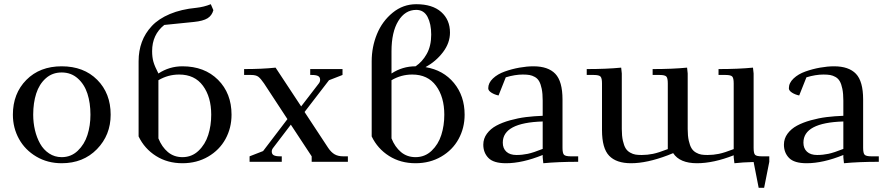

<svg xmlns="http://www.w3.org/2000/svg" viewBox="-20 -766 4199 909"><path d="M41 -223.1Q41 -323.2 104.7 -387.7Q168.5 -452.1 272 -452.1Q376.5 -452.1 440.2 -388.2Q503.9 -324.2 503.9 -223.1Q503.9 -126.5 439 -59.8Q374 6.8 272 6.8Q205.1 6.8 151.9 -24.7Q98.6 -56.2 69.8 -108.4Q41 -160.6 41 -223.1ZM137.2 -223.1Q137.2 -185.1 145.5 -149.9Q153.8 -114.7 169.9 -85.9Q186 -57.1 212.4 -39.6Q238.8 -22 272 -22Q316.4 -22 348.1 -52.2Q379.9 -82.5 394 -127Q408.2 -171.4 408.2 -223.1Q408.2 -278.8 393.8 -323Q379.4 -367.2 347.9 -395Q316.4 -422.9 272 -422.9Q227.5 -422.9 196.5 -395Q165.5 -367.2 151.4 -323Q137.2 -278.8 137.2 -223.1Z M636.2 -120.1V-476.1Q636.2 -525.4 651.6 -567.1Q667 -608.9 699 -643.1Q731 -677.2 784.4 -699.7Q837.9 -722.2 909.2 -729Q945.3 -732.9 978 -746.1L990.2 -717.8Q983.4 -692.4 962.4 -679.4Q941.4 -666.5 897.9 -662.1L757.8 -647.9Q700.2 -602.1 700.2 -523.9Q700.2 -495.1 706.3 -473.6Q712.4 -452.1 730 -418Q781.7 -452.1 843.8 -452.1Q948.2 -452.1 1012.2 -388.2Q1076.2 -324.2 1076.2 -223.1Q1076.2 -160.2 1047.6 -107.9Q1019 -55.7 965.3 -24.4Q911.6 6.8 843.8 6.8Q772.9 6.8 718.5 -27.6Q664.1 -62 636.2 -120.1ZM730 -110.8Q746.1 -70.3 774.9 -46.1Q803.7 -22 843.8 -22Q888.2 -22 919.9 -52.2Q951.7 -82.5 965.8 -127Q980 -171.4 980 -223.1Q980 -306.6 940.9 -359.9Q901.9 -413.1 828.1 -413.1Q775.4 -413.1 730 -386.2Z M1135.7 -411.1V-439Q1221.2 -439 1284.7 -445.8L1405.8 -262.2L1488.8 -370.1Q1495.6 -378.4 1495.6 -388.2Q1495.6 -400.9 1486.1 -406Q1476.6 -411.1 1456.5 -411.1H1448.7V-439H1601.6V-411.1L1537.6 -386.2L1421.9 -235.8L1533.7 -65.9Q1547.9 -44.9 1564.2 -35.4Q1580.6 -25.9 1605 -25.9H1627V0H1455.6V-25.9L1356.9 -175.8L1273.9 -66.9Q1266.6 -58.1 1266.6 -48.8Q1266.6 -36.1 1276.1 -31Q1285.6 -25.9 1305.7 -25.9H1314V0H1161.6V-25.9L1225.6 -50.8L1340.8 -202.1L1230 -371.1Q1214.4 -394 1203.1 -402.6Q1191.9 -411.1 1168.9 -411.1Z M1739.7 -120.1V-476.1Q1739.7 -543.5 1764.6 -604.5Q1789.6 -665.5 1838.9 -705.8Q1888.2 -746.1 1950.7 -746.1Q2027.3 -746.1 2068.8 -709.2Q2110.4 -672.4 2110.4 -611.8Q2110.4 -562.5 2077.1 -518.8Q2043.9 -475.1 1994.6 -448.2Q2079.1 -434.1 2129.4 -372.8Q2179.7 -311.5 2179.7 -223.1Q2179.7 -160.2 2151.1 -107.9Q2122.6 -55.7 2068.8 -24.4Q2015.1 6.8 1947.3 6.8Q1876.5 6.8 1822 -27.6Q1767.6 -62 1739.7 -120.1ZM1833.5 -110.8Q1849.6 -70.3 1878.4 -46.1Q1907.2 -22 1947.3 -22Q1991.7 -22 2023.4 -52.2Q2055.2 -82.5 2069.3 -127Q2083.5 -171.4 2083.5 -223.1Q2083.5 -306.6 2044.4 -359.9Q2005.4 -413.1 1931.6 -413.1Q1878.9 -413.1 1833.5 -386.2ZM1833.5 -418Q1885.3 -452.1 1947.3 -452.1Q1979 -472.7 2000.2 -510.5Q2021.5 -548.3 2021.5 -602.1Q2021.5 -652.8 2004.2 -686Q1986.8 -719.2 1950.7 -719.2Q1897.9 -719.2 1865.7 -666.7Q1833.5 -614.3 1833.5 -522.9Z M2268.1 -81.1Q2268.1 -109.9 2285.2 -133.1Q2302.2 -156.2 2329.8 -171.1Q2357.4 -186 2395 -196.5Q2432.6 -207 2470.5 -211.7Q2508.3 -216.3 2549.3 -217.8V-290Q2549.3 -322.8 2544.7 -345.5Q2540 -368.2 2532.5 -381.3Q2524.9 -394.5 2512.2 -401.6Q2499.5 -408.7 2486.8 -410.9Q2474.1 -413.1 2455.1 -413.1Q2418 -413.1 2374.5 -399.9L2340.3 -314Q2321.3 -317.9 2306.4 -327.4Q2291.5 -336.9 2291.5 -348.1Q2291.5 -373.5 2313.7 -394.5Q2335.9 -415.5 2369.9 -427.5Q2403.8 -439.5 2439.2 -445.8Q2474.6 -452.1 2505.4 -452.1Q2575.2 -452.1 2609.1 -416.5Q2643.1 -380.9 2643.1 -294.9V-65.9Q2643.1 -41 2650.1 -33.4Q2657.2 -25.9 2682.1 -25.9H2717.3V0Q2622.1 0 2552.2 6.8L2549.3 -21V-32.2Q2453.1 6.8 2375.5 6.8Q2316.9 6.8 2292.5 -18.1Q2268.1 -43 2268.1 -81.1ZM2360.4 -90.8Q2360.4 -63.5 2377.2 -47.9Q2394 -32.2 2425.3 -32.2Q2452.1 -32.2 2478.8 -37.8Q2505.4 -43.5 2549.3 -61V-190.9Q2360.4 -185.1 2360.4 -90.8Z M2757.8 -411.1V-439Q2851.1 -439 2920.9 -445.8L2923.8 -418V-154.8Q2923.8 -122.6 2929 -99.6Q2934.1 -76.7 2942.1 -63.7Q2950.2 -50.8 2963.4 -43.5Q2976.6 -36.1 2988.5 -34.2Q3000.5 -32.2 3018.1 -32.2Q3044.9 -32.2 3071.3 -37.6Q3097.7 -43 3141.6 -60.1V-371.1Q3141.6 -396.5 3134.5 -403.8Q3127.4 -411.1 3103 -411.1H3069.8V-439Q3163.1 -439 3232.9 -445.8L3235.8 -418V-154.8Q3235.8 -122.6 3241 -99.6Q3246.1 -76.7 3254.2 -63.7Q3262.2 -50.8 3275.4 -43.5Q3288.6 -36.1 3300.5 -34.2Q3312.5 -32.2 3330.1 -32.2Q3356.9 -32.2 3383.3 -37.6Q3409.7 -43 3453.6 -60.1V-371.1Q3453.6 -396.5 3446.5 -403.8Q3439.5 -411.1 3415 -411.1H3381.8V-439Q3475.1 -439 3544.9 -445.8L3547.9 -418V-65.9Q3547.9 -40.5 3554.7 -33.2Q3561.5 -25.9 3586.9 -25.9H3622.1V0L3597.7 123H3571.8L3547.9 1Q3494.6 2.4 3457 6.8L3453.6 -21V-30.8Q3357.9 6.8 3279.8 6.8Q3198.2 6.8 3167 -41L3141.6 -30.8Q3042.5 6.8 2967.8 6.8Q2897.9 6.8 2864 -28.6Q2830.1 -64 2830.1 -149.9V-371.1Q2830.1 -396 2823 -403.6Q2815.9 -411.1 2791 -411.1Z M3691.4 -81.1Q3691.4 -109.9 3708.5 -133.1Q3725.6 -156.2 3753.2 -171.1Q3780.8 -186 3818.4 -196.5Q3856 -207 3893.8 -211.7Q3931.6 -216.3 3972.7 -217.8V-290Q3972.7 -322.8 3968 -345.5Q3963.4 -368.2 3955.8 -381.3Q3948.2 -394.5 3935.5 -401.6Q3922.9 -408.7 3910.2 -410.9Q3897.5 -413.1 3878.4 -413.1Q3841.3 -413.1 3797.9 -399.9L3763.7 -314Q3744.6 -317.9 3729.7 -327.4Q3714.8 -336.9 3714.8 -348.1Q3714.8 -373.5 3737.1 -394.5Q3759.3 -415.5 3793.2 -427.5Q3827.1 -439.5 3862.5 -445.8Q3897.9 -452.1 3928.7 -452.1Q3998.5 -452.1 4032.5 -416.5Q4066.4 -380.9 4066.4 -294.9V-65.9Q4066.4 -41 4073.5 -33.4Q4080.6 -25.9 4105.5 -25.9H4140.6V0Q4045.4 0 3975.6 6.8L3972.7 -21V-32.2Q3876.5 6.8 3798.8 6.8Q3740.2 6.8 3715.8 -18.1Q3691.4 -43 3691.4 -81.1ZM3783.7 -90.8Q3783.7 -63.5 3800.5 -47.9Q3817.4 -32.2 3848.6 -32.2Q3875.5 -32.2 3902.1 -37.8Q3928.7 -43.5 3972.7 -61V-190.9Q3783.7 -185.1 3783.7 -90.8Z"/></svg>

Font: Dihjauti S
Style: Bold
Weight: 700
Designer: T. Christopher White
Version: Version 3.0.0